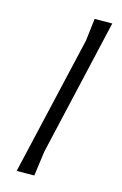

<svg xmlns="http://www.w3.org/2000/svg" viewBox="-140 -747 506 794"><g transform="rotate(20 113.0 -350.0)"><path d="M209 -704 126 -109 121 -3 46 4 131 -600 134 -697Z"/></g></svg>

Font: Alegreya Sans
Style: Italic
Weight: 400
Italic angle: -7°
Designer: Juan Pablo del Peral
Foundry: Huerta Tipografica
Version: Version 2.007